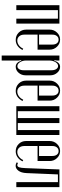

<svg xmlns="http://www.w3.org/2000/svg" viewBox="728 -1270 711 2206"><g transform="rotate(90 1083.0 -167.5)"><path d="M40 -495.1H252V0H194.8V-478H97.2V0H40Z M320.8 -382.8Q320.8 -432.1 354.5 -467.5Q388.2 -502.9 435.5 -502.9Q482.9 -502.9 516.8 -467.8Q550.8 -432.6 550.8 -383.8V-244.1H378.4V-90.8Q378.4 -55.2 397.5 -33.2Q416.5 -11.2 446.8 -11.2Q475.1 -11.2 500.5 -29.8Q525.9 -48.3 539.6 -79.1L554.7 -71.8Q536.6 -34.2 506.6 -13.7Q476.6 6.8 439.5 6.8Q388.7 6.8 354.7 -27.6Q320.8 -62 320.8 -112.8ZM378.4 -261.2H492.7V-414.1Q492.7 -446.8 477.5 -466.3Q462.4 -485.8 436.5 -485.8Q410.2 -485.8 394.3 -466.3Q378.4 -446.8 378.4 -414.1Z M675.8 -465.8 671.9 -437 677.7 -435.1Q698.7 -502.9 748.5 -502.9Q787.6 -502.9 816.7 -469.5Q845.7 -436 845.7 -391.1V-106Q845.7 -60.1 816.7 -26.6Q787.6 6.8 747.6 6.8Q698.2 6.8 677.7 -57.1L670.9 -55.2L675.8 -26.9V168H618.7V-495.1H675.8ZM675.8 -111.8Q675.8 -71.3 695.1 -41.7Q714.4 -12.2 740.7 -12.2Q761.7 -12.2 774.7 -31.7Q787.6 -51.3 787.6 -84V-404.8Q787.6 -438.5 773.9 -459.2Q760.3 -480 738.8 -480Q712.9 -480 694.3 -450Q675.8 -419.9 675.8 -377.9Z M906.7 -382.8Q906.7 -432.1 940.4 -467.5Q974.1 -502.9 1021.5 -502.9Q1068.8 -502.9 1102.8 -467.8Q1136.7 -432.6 1136.7 -383.8V-244.1H964.4V-90.8Q964.4 -55.2 983.4 -33.2Q1002.4 -11.2 1032.7 -11.2Q1061 -11.2 1086.4 -29.8Q1111.8 -48.3 1125.5 -79.1L1140.6 -71.8Q1122.6 -34.2 1092.5 -13.7Q1062.5 6.8 1025.4 6.8Q974.6 6.8 940.7 -27.6Q906.7 -62 906.7 -112.8ZM964.4 -261.2H1078.6V-414.1Q1078.6 -446.8 1063.5 -466.3Q1048.3 -485.8 1022.5 -485.8Q996.1 -485.8 980.2 -466.3Q964.4 -446.8 964.4 -414.1Z M1200.7 0V-495.1H1257.8V-17.1H1337.4V-495.1H1394.5V-17.1H1474.6V-495.1H1531.7V0Z M1600.6 -382.8Q1600.6 -432.1 1634.3 -467.5Q1668 -502.9 1715.3 -502.9Q1762.7 -502.9 1796.6 -467.8Q1830.6 -432.6 1830.6 -383.8V-244.1H1658.2V-90.8Q1658.2 -55.2 1677.2 -33.2Q1696.3 -11.2 1726.6 -11.2Q1754.9 -11.2 1780.3 -29.8Q1805.7 -48.3 1819.3 -79.1L1834.5 -71.8Q1816.4 -34.2 1786.4 -13.7Q1756.3 6.8 1719.2 6.8Q1668.5 6.8 1634.5 -27.6Q1600.6 -62 1600.6 -112.8ZM1658.2 -261.2H1772.5V-414.1Q1772.5 -446.8 1757.3 -466.3Q1742.2 -485.8 1716.3 -485.8Q1689.9 -485.8 1674.1 -466.3Q1658.2 -446.8 1658.2 -414.1Z M1846.2 -3.9 1853 -19Q1867.2 -11.2 1878.4 -11.2Q1894.5 -11.2 1902.3 -32.2Q1910.2 -53.2 1912.1 -105L1927.2 -495.1H2130.4V0H2073.2V-478H1984.4L1969.2 -117.2Q1966.3 -56.2 1941.9 -24.2Q1917.5 7.8 1885.3 7.8Q1865.7 7.8 1846.2 -3.9Z"/></g></svg>

Font: Moniqa Narrow Heading
Style: Regular
Weight: 400
Width: 4
Designer: Rajesh Rajput
Foundry: Rajesh Rajput
Version: Version 1.000